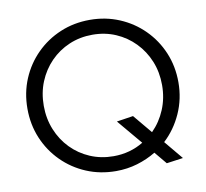

<svg xmlns="http://www.w3.org/2000/svg" viewBox="-80 -799 969 903"><g transform="rotate(-10 404.5 -347.5)"><path d="M645 16 596 -43Q555 -18 506.5 -3.5Q458 11 405 11Q329 11 263.5 -16.5Q198 -44 148.5 -93.5Q99 -143 71.5 -208.5Q44 -274 44 -350Q44 -426 71.5 -491.5Q99 -557 148.5 -606.5Q198 -656 263.5 -683.5Q329 -711 405 -711Q480 -711 545.5 -683.5Q611 -656 660.5 -606.5Q710 -557 737.5 -491.5Q765 -426 765 -350Q765 -271 734 -202Q703 -133 650 -84L724 5ZM405 -60Q445 -60 481 -70Q517 -80 548 -99L448 -218L527 -230L602 -140Q642 -180 664.5 -234Q687 -288 687 -350Q687 -412 665.5 -464.5Q644 -517 605.5 -556.5Q567 -596 516 -618Q465 -640 405 -640Q345 -640 293.5 -618Q242 -596 203.5 -556.5Q165 -517 143.5 -464.5Q122 -412 122 -350Q122 -289 143.5 -236Q165 -183 203.5 -143.5Q242 -104 293.5 -82Q345 -60 405 -60Z"/></g></svg>

Font: Red Hat Display VF
Style: Regular
Weight: 300
Designer: Pentagram, MCKL
Foundry: Pentagram, MCKL
Version: Version 1.023